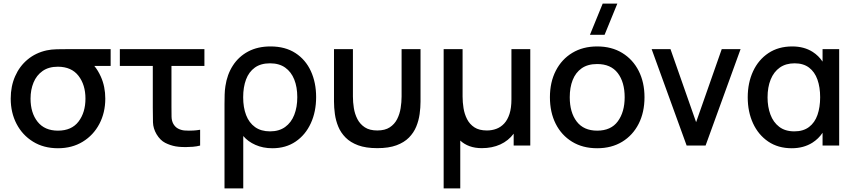

<svg xmlns="http://www.w3.org/2000/svg" viewBox="-20 -815 4788 1075"><path d="M304.5 15Q224.5 15 165 -21.8Q105.5 -58.5 72.8 -121.2Q40 -184 40 -263Q40 -332 64.8 -388.2Q89.5 -444.5 134.8 -482Q180 -519.5 241.5 -533Q266.5 -538.5 298.8 -539.2Q331 -540 371 -540H599.5V-446H508Q529 -420.5 544.5 -386Q569.5 -330.5 569.5 -263Q569.5 -184 536.2 -121Q503 -58 443.2 -21.5Q383.5 15 304.5 15ZM304.5 -83.5Q381 -83.5 419.8 -134.5Q458.5 -185.5 458.5 -263Q458.5 -340 419.5 -390.5Q380.5 -441 304.5 -441.5Q252.5 -441.5 218.5 -417.5Q184.5 -393.5 167.8 -353Q151 -312.5 151 -263Q151 -183 190.5 -133.2Q230 -83.5 304.5 -83.5Z M963.5 4.5Q933 -1 905 -15.2Q877 -29.5 856.5 -63.5Q837.5 -96 836.5 -130.2Q835.5 -164.5 835.5 -212.5V-446H651V-540H1124.5V-446H940V-217.5Q940 -184 940.5 -161Q941 -138 951 -120.5Q961.5 -103 977.5 -94.8Q993.5 -86.5 1012 -84.5Q1024.5 -83.5 1037.5 -83.5Q1046.5 -83.5 1063 -84.2Q1079.5 -85 1100.5 -88.5V0Q1081.5 5 1059.8 6.8Q1038 8.5 1020 8.5Q1013 8.5 997.5 8Q982 7.5 963.5 4.5Z M1237 240V-233.5Q1237 -260.5 1237.8 -285.5Q1238.5 -310.5 1242 -332.5Q1251.5 -398 1284 -448.2Q1316.5 -498.5 1369.8 -526.8Q1423 -555 1494.5 -555Q1577 -555 1634 -518Q1691 -481 1720.5 -416.8Q1750 -352.5 1750 -271.5Q1750 -189.5 1720.2 -124.8Q1690.5 -60 1635.5 -22.5Q1580.5 15 1505 15Q1452.5 15 1410.2 -3.8Q1368 -22.5 1342 -53.5V240ZM1492 -79.5Q1542.5 -79.5 1576.5 -104Q1610.5 -128.5 1627.5 -171.8Q1644.5 -215 1644.5 -271Q1644.5 -327.5 1627.5 -370Q1610.5 -412.5 1576.8 -436.5Q1543 -460.5 1492 -460.5Q1440 -460.5 1406.8 -436.5Q1373.5 -412.5 1357.5 -369.8Q1341.5 -327 1341.5 -270.5Q1341.5 -213.5 1358 -170.5Q1374.5 -127.5 1408 -103.5Q1441.5 -79.5 1492 -79.5Z M1850 -246.5V-540H1956V-274.5Q1956 -243 1961.2 -209.8Q1966.5 -176.5 1981.2 -148Q1996 -119.5 2022.8 -102Q2049.5 -84.5 2092.5 -84.5Q2135.5 -84.5 2162.2 -102Q2189 -119.5 2203.5 -148Q2218 -176.5 2223.2 -209.8Q2228.5 -243 2228.5 -274.5V-540H2334.5V-246.5Q2334.5 -213 2329.5 -176.5Q2324.5 -140 2310.5 -106Q2296.5 -72 2269.8 -44.8Q2243 -17.5 2199.8 -1.5Q2156.5 14.5 2092.5 14.5Q2028.5 14.5 1985.2 -1.5Q1942 -17.5 1915 -44.8Q1888 -72 1874 -106Q1860 -140 1855 -176.5Q1850 -213 1850 -246.5Z M2464 240V-540H2570V-274.5Q2570 -243 2575.2 -209.8Q2580.5 -176.5 2595 -148Q2609.5 -119.5 2636.2 -102Q2663 -84.5 2706 -84.5Q2734.5 -84.5 2759.2 -93.8Q2784 -103 2803 -123.5Q2822 -144 2832.8 -177.5Q2843.5 -211 2843.5 -259V-540H2949V0H2856V-66.5Q2826.5 -27 2781 -6.2Q2735.5 14.5 2677.5 14.5Q2639.5 14.5 2609.2 3.5Q2579 -7.5 2557 -28V240Z M3365 -620H3283L3354.5 -795H3436.5ZM3323.5 15Q3242.5 15 3183 -21.5Q3123.5 -58 3091.2 -122.2Q3059 -186.5 3059 -270.5Q3059 -355 3092 -419.2Q3125 -483.5 3184.5 -519.2Q3244 -555 3323.5 -555Q3404.5 -555 3464 -518.5Q3523.5 -482 3556 -418Q3588.5 -354 3588.5 -270.5Q3588.5 -186 3555.8 -121.8Q3523 -57.5 3463.5 -21.2Q3404 15 3323.5 15ZM3323.5 -83.5Q3401 -83.5 3439.2 -135.8Q3477.5 -188 3477.5 -270.5Q3477.5 -355 3438.8 -405.8Q3400 -456.5 3323.5 -456.5Q3271 -456.5 3237 -432.8Q3203 -409 3186.5 -367.2Q3170 -325.5 3170 -270.5Q3170 -185.5 3209 -134.5Q3248 -83.5 3323.5 -83.5Z M3824.5 0 3628.5 -540H3734L3877.5 -131L4021 -540H4126.5L3930.5 0Z M4413 15Q4336.5 15 4281.2 -22.5Q4226 -60 4196.2 -124.5Q4166.5 -189 4166.5 -270Q4166.5 -351.5 4196.5 -416Q4226.5 -480.5 4282.5 -517.8Q4338.5 -555 4416 -555Q4482 -555 4530 -524.5Q4563.5 -503 4585.5 -470V-540H4678.5V0H4585.5V-71.5Q4563 -38 4528.5 -16Q4479 15 4413 15ZM4427.5 -79.5Q4477.5 -79.5 4509.8 -104Q4542 -128.5 4557 -171.5Q4572 -214.5 4572 -270.5Q4572 -326.5 4556.8 -369.5Q4541.5 -412.5 4509.8 -436.5Q4478 -460.5 4429 -460.5Q4380 -460.5 4346.2 -436.8Q4312.5 -413 4295 -370Q4277.5 -327 4277.5 -269.5Q4277.5 -217 4293.5 -173.8Q4309.5 -130.5 4342.8 -105Q4376 -79.5 4427.5 -79.5Z"/></svg>

Font: Cns Manrope SemBd
Style: Regular
Weight: 600
Designer: Mikhail Sharanda
Foundry: Mikhail Sharanda
Version: Version 4.504